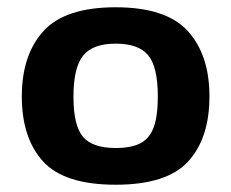

<svg xmlns="http://www.w3.org/2000/svg" viewBox="-20 -498 636 528"><path d="M556 -233Q556 -118 497.5 -54Q439 10 298 10Q157 10 98.5 -54Q40 -118 40 -233Q40 -347 99.5 -412.5Q159 -478 298 -478Q437 -478 496.5 -412.5Q556 -347 556 -233ZM414 -233Q414 -314 387.5 -346Q361 -378 298 -378Q235 -378 208.5 -345Q182 -312 182 -232Q182 -153 208 -122Q234 -91 298 -91Q341 -91 366 -104Q391 -117 402.5 -147.5Q414 -178 414 -233Z"/></svg>

Font: Red Rose Bold
Style: Regular
Weight: 700
Designer: jaikishan Patel
Version: Version 1.000